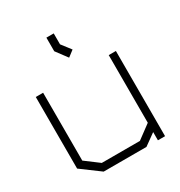

<svg xmlns="http://www.w3.org/2000/svg" viewBox="-166 -815 870 929"><g transform="rotate(-30 268.5 -350.0)"><path d="M447 0V-46L383 0H144L40 -77V-477H81V-98L157 -41H370L447 -98V-476H487V0ZM228 -624V-700H269V-639L309 -587L275 -561Z"/></g></svg>

Font: Turret Road Light
Style: Regular
Weight: 300
Designer: Noponies
Foundry: Noponies
Version: Version 1.001; ttfautohint (v1.8)